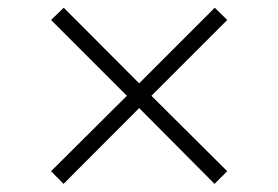

<svg xmlns="http://www.w3.org/2000/svg" viewBox="-20 -656 703 485"><path d="M140.5 -191.5 331.5 -383 522 -191.5 554 -223.5 362.5 -414 554 -605.5 522.5 -636.5 331.5 -445.5 141 -636.5 109 -605.5 300.5 -414 109 -223.5Z"/></svg>

Font: Spartan Light
Style: Regular
Weight: 300
Designer: Matt Bailey, Mirko Velimirovic
Foundry: Matt Bailey
Version: Version 1.003; ttfautohint (v1.8.3)